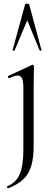

<svg xmlns="http://www.w3.org/2000/svg" viewBox="-20 -750 297 1052"><path d="M166.4 -386.8Q166.4 -378.8 165.4 -348Q164.4 -317.2 164.4 -269.2V48Q164.4 114 151.5 158.5Q138.6 203 108.1 232Q77.6 261 24 282Q22 283 19.5 277.5Q17 272 19.2 271Q69 250 88.5 203Q108 156 108 71V-268Q108 -303.4 101.2 -319.7Q94.4 -336 76.6 -336Q68 -336 56.9 -332.6Q45.8 -329.2 30.8 -321.8Q26.8 -320.8 24.2 -326.4Q21.6 -332 25.4 -333.8L154.8 -394.2Q156.8 -395.2 157.8 -395.2Q161.2 -395.2 163.8 -392.6Q166.4 -390 166.4 -386.8ZM207.2 -476Q209.2 -474 203.8 -472.5Q198.4 -471 197.2 -474L129.2 -638.8L60.2 -474Q59.2 -471 53.7 -472.5Q48.2 -474 49.2 -476L117.2 -725Q118.2 -730 128.2 -730Q138.2 -730 140.2 -725Z"/></svg>

Font: Cormorant Infant Light
Style: Regular
Weight: 300
Designer: Christian Thalmann (Catharsis Fonts)
Foundry: Catharsis Fonts
Version: Version 4.001